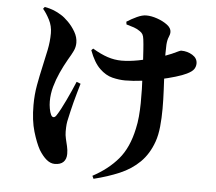

<svg xmlns="http://www.w3.org/2000/svg" viewBox="-57 -846 1115 989"><g transform="rotate(5 500.0 -351.0)"><path d="M455 65Q535 22 585.5 -37.5Q636 -97 657 -196Q664 -226 667 -260Q670 -294 670.5 -329.5Q671 -365 670 -402Q669 -439 667 -475Q666 -506 664 -539Q662 -572 660 -603.5Q658 -635 655 -658Q653 -675 648 -683.5Q643 -692 634 -698Q619 -709 601.5 -715Q584 -721 562 -727L560 -741Q585 -757 612 -769.5Q639 -782 660 -782Q686 -782 716.5 -771.5Q747 -761 769 -744.5Q791 -728 791 -708Q791 -695 784.5 -681Q778 -667 776 -641Q775 -621 775 -594.5Q775 -568 776 -542.5Q777 -517 778 -497Q780 -456 782.5 -407.5Q785 -359 785 -310.5Q785 -262 780.5 -217.5Q776 -173 764 -139Q741 -74 698 -31.5Q655 11 595 36.5Q535 62 462 80ZM256 21Q234 21 213.5 4Q193 -13 174 -44Q155 -78 138 -135Q121 -192 121 -272Q121 -326 130 -375.5Q139 -425 149.5 -471Q160 -517 169 -561Q178 -605 178 -648Q178 -685 161.5 -717Q145 -749 127 -770L135 -780Q162 -775 182 -767Q202 -759 221 -747Q238 -737 259.5 -715.5Q281 -694 297 -666.5Q313 -639 313 -610Q313 -588 303.5 -568Q294 -548 277 -520Q257 -485 240.5 -448.5Q224 -412 213.5 -374.5Q203 -337 203 -298Q203 -280 206.5 -260.5Q210 -241 216 -229Q221 -219 228.5 -218.5Q236 -218 243 -228Q253 -243 264.5 -264.5Q276 -286 288 -311.5Q300 -337 311.5 -362.5Q323 -388 332 -410L353 -402Q346 -378 339 -353.5Q332 -329 325.5 -304.5Q319 -280 314 -258Q309 -236 305 -218Q301 -202 299.5 -187.5Q298 -173 298 -150Q298 -132 302.5 -113Q307 -94 311.5 -75Q316 -56 316 -36Q316 -9 301 6Q286 21 256 21ZM580 -439Q549 -439 514 -447.5Q479 -456 447.5 -486.5Q416 -517 393 -579L402 -588Q444 -563 480 -551Q516 -539 553 -539Q591 -539 639 -548Q687 -557 733 -570.5Q779 -584 808 -597Q832 -608 841.5 -612.5Q851 -617 855 -617Q887 -617 913 -601Q939 -585 939 -558Q939 -542 930 -528.5Q921 -515 894 -502Q874 -492 837.5 -481Q801 -470 756.5 -460.5Q712 -451 666.5 -445Q621 -439 580 -439Z"/></g></svg>

Font: Noto Serif JP ExtraLight ExtraBold
Style: Regular
Weight: 800
Version: Version 2.003-H1;hotconv 1.1.1;makeotfexe 2.6.0